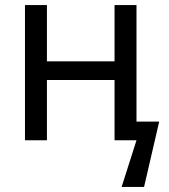

<svg xmlns="http://www.w3.org/2000/svg" viewBox="-20 -556 668 761"><path d="M79 0V-536H166V-313H434V-536H521V-74H611L551 185H462L521 0H434V-239H166V0Z"/></svg>

Font: Noto Sans Display
Style: Regular
Weight: 400
Designer: Monotype Design Team
Foundry: Monotype Imaging Inc.
Version: Version 2.003